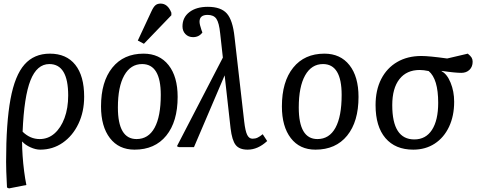

<svg xmlns="http://www.w3.org/2000/svg" viewBox="-20 -820 2691 1070"><path d="M30 230 19 225Q16 167 15 136Q14 105 14 82Q14 -135 38.5 -267.5Q63 -400 116.5 -460.5Q170 -521 258 -521Q350 -521 399.5 -459Q449 -397 449 -281Q449 -197 417 -130Q385 -63 329.5 -24.5Q274 14 204 14Q179 14 150 1Q121 -12 104 -31H103Q103 5 106 48.5Q109 92 114.5 134.5Q120 177 127 211ZM201 -45Q248 -45 283.5 -76Q319 -107 339.5 -162Q360 -217 360 -288Q360 -463 255 -463Q186 -463 150 -372.5Q114 -282 106 -86Q148 -45 201 -45Z M730 14Q642 14 592.5 -50.5Q543 -115 543 -227Q543 -365 606 -443Q669 -521 780 -521Q869 -521 919.5 -457Q970 -393 970 -280Q970 -142 906.5 -64Q843 14 730 14ZM741 -45Q807 -45 841.5 -108Q876 -171 876 -291Q876 -463 772 -463Q708 -463 672.5 -400Q637 -337 637 -221Q637 -45 741 -45ZM782 -576 748 -594 824 -757Q835 -781 846 -790.5Q857 -800 875 -800Q915 -800 935 -749V-735Z M1360 14Q1314 14 1293.5 -12Q1273 -38 1265 -105L1232 -400L1228 -391L1061 0H977L966 -5L1222 -499L1207 -634Q1201 -693 1186 -715Q1171 -737 1137 -737Q1092 -737 1092 -699Q1092 -684 1103 -652L1108 -639Q1089 -613 1056 -613Q1030 -613 1013.5 -630Q997 -647 997 -673Q997 -723 1035.5 -752.5Q1074 -782 1138 -782Q1211 -782 1244 -745Q1277 -708 1287 -614L1341 -142Q1347 -90 1357.5 -68.5Q1368 -47 1387 -47Q1403 -47 1415.5 -53Q1428 -59 1444 -72L1469 -34Q1417 14 1360 14Z M1738 14Q1650 14 1600.5 -50.5Q1551 -115 1551 -227Q1551 -365 1614 -443Q1677 -521 1788 -521Q1877 -521 1927.5 -457Q1978 -393 1978 -280Q1978 -142 1914.5 -64Q1851 14 1738 14ZM1749 -45Q1815 -45 1849.5 -108Q1884 -171 1884 -291Q1884 -463 1780 -463Q1716 -463 1680.5 -400Q1645 -337 1645 -221Q1645 -45 1749 -45Z M2283 14Q2183 14 2128 -50.5Q2073 -115 2073 -234Q2073 -318 2104.5 -379.5Q2136 -441 2193.5 -474.5Q2251 -508 2328 -508Q2372 -508 2472 -494L2587 -521Q2603 -508 2608.5 -498.5Q2614 -489 2614 -476Q2614 -448 2596.5 -431Q2579 -414 2551 -414Q2535 -414 2508.5 -416.5Q2482 -419 2441 -425V-423Q2471 -408 2491 -359.5Q2511 -311 2511 -253Q2511 -174 2482.5 -113.5Q2454 -53 2402.5 -19.5Q2351 14 2283 14ZM2289 -43Q2353 -43 2387.5 -96.5Q2422 -150 2422 -247Q2422 -380 2369 -424Q2356 -427 2342.5 -428.5Q2329 -430 2319 -430Q2246 -430 2206 -379Q2166 -328 2166 -234Q2166 -43 2289 -43Z"/></svg>

Font: Literata 12pt
Style: Italic
Weight: 400
Italic angle: -2°
Designer: Latin by Veronika Burian and Jose Scaglione. Greek by Irene Vlachou. Cyrillic by Vera Evstafieva
Foundry: TypeTogether
Version: Version 3.002